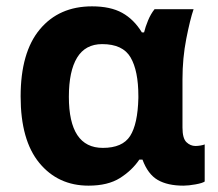

<svg xmlns="http://www.w3.org/2000/svg" viewBox="-20 -575 687 605"><path d="M259 10Q163 10 104 -61.5Q45 -133 45 -271Q45 -410 105.5 -482.5Q166 -555 270 -555Q328 -555 365 -534.5Q402 -514 427 -473H434Q438 -490 446.5 -510.5Q455 -531 467 -546H590Q579 -514 567 -453Q555 -392 555 -325V-173Q555 -139 567.5 -127Q580 -115 596 -115Q603 -115 612 -116.5Q621 -118 625 -120V-3Q618 2 596 6Q574 10 558 10Q508 10 477 -8Q446 -26 429 -72H419Q396 -38 358 -14Q320 10 259 10ZM304 -109Q366 -109 390 -146.5Q414 -184 416 -266V-272Q416 -352 391.5 -394Q367 -436 302 -436Q249 -436 223 -393.5Q197 -351 197 -270Q197 -109 304 -109Z"/></svg>

Font: Noto Sans
Style: Bold
Weight: 700
Designer: Monotype Design Team
Foundry: Monotype Imaging Inc.
Version: Version 2.000;GOOG;noto-source:20170915:90ef993387c0; ttfaut